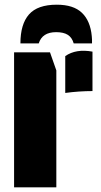

<svg xmlns="http://www.w3.org/2000/svg" viewBox="-20 -798 429 818"><path d="M258 -402V-559Q304 -591 374 -578V-410Q346 -410 316.5 -408Q287 -406 258 -402ZM220 0H40V-575H193L220 -498ZM372 -613H294Q287 -638 269 -649.5Q251 -661 219 -661Q160 -661 145 -613H67Q67 -695 103.5 -736.5Q140 -778 222 -778Q293 -778 329 -743.5Q365 -709 371 -644Q372 -637 372 -629Q372 -621 372 -613Z"/></svg>

Font: Protest Guerrilla
Style: Regular
Weight: 400
Designer: Octavio Pardo
Foundry: Ashler Design
Version: Version 2.005; ttfautohint (v1.8.4.7-5d5b)